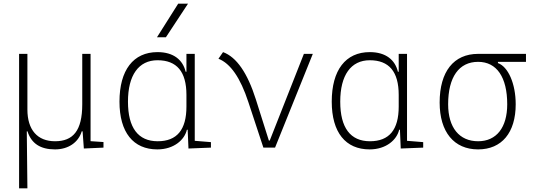

<svg xmlns="http://www.w3.org/2000/svg" viewBox="-20 -815 2970 1060"><path d="M283.7 9.8C356 9.8 412.6 -27.8 431.2 -89.8H436L442.9 4.9L551.3 0V-30.8L480 -35.6V-517.6H434.1V-239.3C434.1 -92.3 382.8 -35.2 283.7 -35.2C187 -35.2 131.3 -97.7 131.3 -210V-517.6H85.4V224.6H131.3L127.9 -89.8H131.8C153.3 -22.9 202.6 9.8 283.7 9.8Z M848.6 9.8C941.4 9.8 999.5 -44.4 1011.7 -98.6H1016.1L1020.5 4.9L1144.5 0V-30.3L1055.2 -37.6V-517.6H1009.3V-418.9H1004.9C989.7 -483.4 939 -527.3 849.6 -527.3C715.8 -527.3 639.6 -427.7 639.6 -253.9C639.6 -84 715.8 9.8 848.6 9.8ZM1009.3 -226.6C1009.3 -98.6 957 -35.2 850.6 -35.2C742.7 -35.2 686.5 -109.4 686.5 -253.9C686.5 -399.4 745.1 -482.4 849.6 -482.4C956.1 -482.4 1009.3 -419.4 1009.3 -291ZM846.7 -609.4H896L1018.1 -794.9H963.9Z M1434.1 0H1498.5L1707 -517.6H1657.7L1469.2 -39.1H1464.4L1392.6 -266.1C1346.2 -412.6 1286.1 -499.5 1211.4 -527.3L1186 -490.7C1252.4 -464.8 1307.1 -385.7 1351.1 -251.5Z M2020.5 9.8C2113.3 9.8 2171.4 -44.4 2183.6 -98.6H2188L2192.4 4.9L2316.4 0V-30.3L2227.1 -37.6V-517.6H2181.2V-418.9H2176.8C2161.6 -483.4 2110.8 -527.3 2021.5 -527.3C1887.7 -527.3 1811.5 -427.7 1811.5 -253.9C1811.5 -84 1887.7 9.8 2020.5 9.8ZM2181.2 -226.6C2181.2 -98.6 2128.9 -35.2 2022.5 -35.2C1914.6 -35.2 1858.4 -109.4 1858.4 -253.9C1858.4 -399.4 1917 -482.4 2021.5 -482.4C2127.9 -482.4 2181.2 -419.4 2181.2 -291Z M2619.6 9.8C2750 9.8 2827.1 -82.5 2827.1 -239.3C2827.1 -353.5 2785.2 -446.8 2729 -466.8V-473.6H2883.8V-517.6H2619.6C2484.9 -517.6 2407.2 -419.9 2407.2 -249C2407.2 -86.4 2486.3 9.8 2619.6 9.8ZM2619.6 -35.2C2515.6 -35.2 2454.1 -110.8 2454.1 -239.3C2454.1 -389.2 2513.7 -473.6 2619.6 -473.6C2722.2 -473.6 2780.3 -389.2 2780.3 -239.3C2780.3 -110.8 2720.7 -35.2 2619.6 -35.2Z"/></svg>

Font: Cascadia Mono PL ExtraLight
Style: Regular
Weight: 200
Monospace: yes
Designer: Aaron Bell
Foundry: Saja Typeworks
Version: Version 2404.023